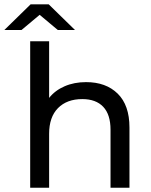

<svg xmlns="http://www.w3.org/2000/svg" viewBox="-57 -875 703 895"><path d="M491.7 -438.4C455.2 -474.3 406 -492.2 344.1 -492.2C307.3 -492.2 274 -485.8 244.3 -472.9C214.5 -460 190.4 -441.9 172 -418.6V-682.6H83.7V0H172V-251.2C172 -303.3 185.8 -343.3 213.4 -371.2C241 -399.1 278.8 -413.1 326.6 -413.1C368.9 -413.1 401.4 -401.1 424.1 -377.2C446.8 -353.3 458.2 -317.7 458.2 -270.5V0H546.5V-280.6C546.5 -349.9 528.2 -402.5 491.7 -438.4ZM212.5 -735.1H292.6L170.2 -854.7H85.6L-36.8 -735.1H43.2L127.9 -805.9Z"/></svg>

Font: Montserrat Ace
Style: Regular
Weight: 500
Designer: Julieta Ulanovsky
Foundry: Julieta Ulanovsky
Version: Version 1